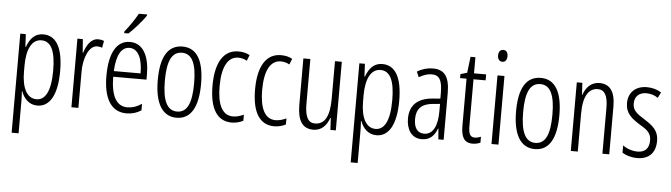

<svg xmlns="http://www.w3.org/2000/svg" viewBox="-56 -1006 5184 1483"><g transform="rotate(5 2536.5 -264.5)"><path d="M246 -542C179 -542 143 -497 120 -434H116L111 -532H68V236H122V-19C122 -45 120 -70 119 -90H122C141 -37 181 10 247 10C342 10 400 -84 400 -270C400 -452 346 -542 246 -542ZM236 -495C313 -495 346 -416 346 -269C346 -103 301 -38 236 -38C165 -38 122 -111 122 -242V-289C122 -417 162 -495 236 -495Z M672 -541C615 -541 583 -485 564 -427H561L553 -532H511V0H565V-279C564 -383 604 -486 669 -486C683 -486 697 -483 707 -478L717 -532C702 -539 686 -541 672 -541Z M1031 -757V-765H967C940 -716 909 -671 867 -618V-606H900C940 -643 1002 -711 1031 -757ZM919 -542C812 -542 759 -438 759 -265C759 -102 812 10 938 10C981 10 1019 -2 1052 -23V-74C1015 -49 979 -37 942 -37C855 -37 813 -115 812 -263H1070V-305C1070 -432 1027 -542 919 -542ZM919 -496C991 -496 1021 -410 1020 -307H813C819 -435 857 -496 919 -496Z M1493 -267C1493 -443 1439 -542 1326 -542C1211 -542 1157 -445 1157 -268C1157 -91 1214 10 1326 10C1439 10 1493 -90 1493 -267ZM1212 -268C1212 -416 1245 -494 1326 -494C1407 -494 1439 -413 1439 -267C1439 -112 1404 -38 1326 -38C1247 -38 1212 -117 1212 -268Z M1754 10C1782 10 1818 2 1843 -12V-59C1815 -46 1787 -38 1760 -38C1675 -38 1637 -122 1637 -262C1637 -416 1683 -494 1763 -494C1785 -494 1808 -488 1829 -476L1847 -521C1822 -535 1794 -542 1759 -542C1644 -542 1582 -441 1582 -261C1582 -88 1638 10 1754 10Z M2084 10C2112 10 2148 2 2173 -12V-59C2145 -46 2117 -38 2090 -38C2005 -38 1967 -122 1967 -262C1967 -416 2013 -494 2093 -494C2115 -494 2138 -488 2159 -476L2177 -521C2152 -535 2124 -542 2089 -542C1974 -542 1912 -441 1912 -261C1912 -88 1968 10 2084 10Z M2561 -532H2508V-240C2508 -103 2470 -39 2395 -39C2343 -39 2317 -84 2317 -185V-532H2263V-173C2263 -56 2299 10 2386 10C2454 10 2491 -37 2510 -92H2514L2519 0H2561Z M2875 -542C2808 -542 2772 -497 2749 -434H2745L2740 -532H2697V236H2751V-19C2751 -45 2749 -70 2748 -90H2751C2770 -37 2810 10 2876 10C2971 10 3029 -84 3029 -270C3029 -452 2975 -542 2875 -542ZM2865 -495C2942 -495 2975 -416 2975 -269C2975 -103 2930 -38 2865 -38C2794 -38 2751 -111 2751 -242V-289C2751 -417 2791 -495 2865 -495Z M3267 -542C3225 -542 3182 -530 3145 -507L3163 -465C3201 -487 3234 -496 3261 -496C3320 -496 3344 -459 3344 -358V-315L3283 -310C3171 -301 3108 -245 3108 -140C3108 -61 3144 10 3228 10C3294 10 3327 -31 3347 -84H3349L3356 0H3397V-360C3397 -485 3360 -542 3267 -542ZM3289 -269 3345 -274V-216C3345 -106 3312 -34 3242 -34C3192 -34 3163 -70 3163 -141C3163 -220 3203 -261 3289 -269Z M3635 -38C3596 -38 3586 -67 3586 -126V-486H3680V-532H3586V-657H3548L3533 -532L3482 -517V-486H3532V-123C3532 -35 3555 10 3621 10C3646 10 3665 5 3682 -3V-49C3669 -43 3652 -38 3635 -38Z M3796 -732C3771 -732 3759 -713 3759 -686C3759 -659 3772 -640 3796 -640C3819 -640 3832 -658 3832 -686C3832 -713 3821 -732 3796 -732ZM3822 -532H3768V0H3822Z M4271 -267C4271 -443 4217 -542 4104 -542C3989 -542 3935 -445 3935 -268C3935 -91 3992 10 4104 10C4217 10 4271 -90 4271 -267ZM3990 -268C3990 -416 4023 -494 4104 -494C4185 -494 4217 -413 4217 -267C4217 -112 4182 -38 4104 -38C4025 -38 3990 -117 3990 -268Z M4559 -542C4493 -542 4453 -496 4434 -440H4431L4426 -532H4383V0H4437V-295C4437 -431 4480 -494 4550 -494C4601 -494 4628 -452 4628 -357V0H4681V-370C4681 -488 4638 -542 4559 -542Z M5040 -134C5040 -218 4992 -252 4926 -294C4863 -333 4835 -357 4835 -408C4835 -463 4871 -495 4926 -495C4959 -495 4991 -485 5016 -467L5038 -511C5006 -531 4968 -542 4926 -542C4835 -542 4783 -485 4783 -407C4783 -327 4831 -290 4898 -248C4958 -213 4986 -189 4986 -133C4986 -74 4955 -40 4897 -40C4854 -40 4811 -56 4782 -78V-21C4808 -5 4849 10 4898 10C4990 10 5040 -44 5040 -134Z"/></g></svg>

Font: Noto Sans Kannada ExtraCondensed Light
Style: Regular
Weight: 300
Width: 2
Designer: Jelle Bosma - Monotype Design Team
Foundry: Monotype Imaging Inc.
Version: Version 2.005